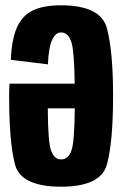

<svg xmlns="http://www.w3.org/2000/svg" viewBox="-20 -700 463 725"><path d="M210.5 5Q58 5 36.2 -80.2Q14.5 -165.5 14.5 -335.5Q14.5 -362 16 -384H262Q260.5 -501 251 -536Q240 -577.5 210 -577.5Q189.5 -577.5 176.5 -548.8Q163.5 -520 161 -457L21 -474Q24 -551 43.8 -596Q63.5 -641 103.8 -660.5Q144 -680 210 -680Q361.5 -680 384.2 -591.8Q407 -503.5 407 -339Q407 -165.5 384.2 -80.2Q361.5 5 210.5 5ZM262.5 -291H160.5Q161 -166 172.5 -132.5Q184.5 -98 210.5 -98Q238.5 -98 250.5 -134Q261 -164.5 262.5 -291Z"/></svg>

Font: Anybody Condensed Regular
Style: Bold
Weight: 700
Width: 3
Designer: Tyler Finck
Foundry: Etcetera Type Company
Version: Version 1.010; ttfautohint (v1.8.3) -l 8 -r 50 -G 200 -x 14 